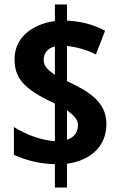

<svg xmlns="http://www.w3.org/2000/svg" viewBox="-20 -845 538 857"><path d="M225 -112V-8H279V-114C393 -130 455 -199 455 -291C455 -396 367 -441 279 -483V-640C316 -636 362 -625 408 -602L449 -708C390 -739 335 -750 279 -753V-825H225V-751C121 -737 45 -675 45 -582C45 -499 81 -449 225 -383V-215C162 -218 89 -248 42 -278V-154C94 -130 156 -114 225 -112ZM225 -638V-511C192 -534 175 -550 175 -577C175 -608 192 -629 225 -638ZM279 -221V-353C306 -333 328 -313 328 -287C328 -255 312 -232 279 -221Z"/></svg>

Font: Noto Sans Malayalam UI Condensed
Style: Bold
Weight: 700
Width: 3
Designer: Jelle Bosma - Monotype Design Team
Foundry: Monotype Imaging Inc.
Version: Version 2.104